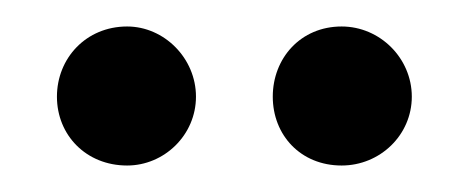

<svg xmlns="http://www.w3.org/2000/svg" viewBox="-20 -747 354 145"><path d="M76 -622C104 -622 128 -645 128 -674C128 -703 104 -727 76 -727C45 -727 23 -703 23 -674C23 -645 45 -622 76 -622ZM238 -622C267 -622 291 -645 291 -674C291 -703 267 -727 238 -727C207 -727 186 -703 186 -674C186 -645 207 -622 238 -622Z"/></svg>

Font: Matrixport Regular
Style: Regular
Weight: 400
Designer: Ninad Kale (Devanagari), Jonny Pinhorn (Latin)
Foundry: Indian Type Foundry
Version: Version 3.200;PS 1.000;hotconv 16.6.54;makeotf.lib2.5.65590